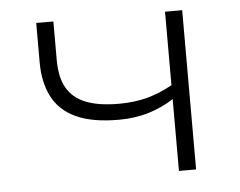

<svg xmlns="http://www.w3.org/2000/svg" viewBox="-42 -541 740 591"><g transform="rotate(-5 328.0 -246.0)"><path d="M488 0V-222Q453 -199 410.5 -186Q368 -173 318 -173Q235 -173 185 -196.5Q135 -220 112.5 -264.5Q90 -309 90 -370V-492H143V-372Q143 -320 161.5 -287Q180 -254 219.5 -238Q259 -222 322 -222Q370 -222 409.5 -232.5Q449 -243 488 -265V-492H541V0Z"/></g></svg>

Font: Nunito Sans 7pt SemiExpanded ExtraLight
Style: Regular
Weight: 250
Width: 6
Designer: Vernon Adams
Foundry: Vernon Adams
Version: Version 3.101;gftools[0.9.27]